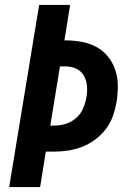

<svg xmlns="http://www.w3.org/2000/svg" viewBox="-20 -755 540 775"><path d="M17 0 138 -735H263L240 -592H245Q278 -592 310 -586Q342 -580 369 -565.5Q396 -551 415.5 -527Q435 -503 445 -473.5Q455 -444 455.5 -411.5Q456 -379 451 -346Q446 -317 436.5 -289Q427 -261 409 -236.5Q391 -212 366 -193Q341 -174 313 -163Q285 -152 256 -147.5Q227 -143 199 -143H165L142 0ZM183 -248H199Q222 -248 245 -255Q268 -262 287 -278.5Q306 -295 315.5 -317.5Q325 -340 329 -363Q333 -386 331 -408.5Q329 -431 318.5 -449.5Q308 -468 288 -477.5Q268 -487 245 -487H222Z"/></svg>

Font: Iosevka Extrabold
Style: Italic
Weight: 800
Italic angle: -9°
Monospace: yes
Designer: Belleve Invis
Foundry: Belleve Invis
Version: Version 32.5.0; ttfautohint (v1.8.4)